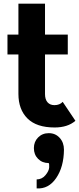

<svg xmlns="http://www.w3.org/2000/svg" viewBox="-20 -690 434 1054"><path d="M394 -26.9Q351.6 9.8 279.8 9.8Q180.7 9.8 130.9 -39.6Q81.1 -88.9 81.1 -174.8V-391.1H21V-500H81.1V-669.9H227.1V-500H352.1V-391.1H227.1V-173.8Q227.1 -144 241 -128.4Q254.9 -112.8 278.8 -112.8Q307.6 -112.8 324.2 -130.9ZM248 41Q284.2 41 307.6 66.7Q331.1 92.3 331.1 131.8Q330.1 226.6 288.3 287.6Q246.6 348.6 181.2 344.2V294.9Q210 294.9 229.5 271.7Q249 248.5 250 228.5Q251 208.5 247.1 205.1Q211.9 205.1 189 181.9Q166 158.7 166 123Q166 87.9 189.2 64.5Q212.4 41 248 41Z"/></svg>

Font: Orkney
Style: Bold
Weight: 700
Designer: Samuel Oakes and Alfredo Marco Pradil
Foundry: Alfredo Marco Pradil
Version: 1.0